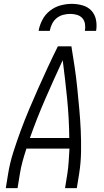

<svg xmlns="http://www.w3.org/2000/svg" viewBox="-20 -975 540 995"><path d="M10 0 22 -74Q31 -130 49 -186.5Q67 -243 87.5 -298.5Q108 -354 131 -408.5Q154 -463 178.5 -518Q203 -573 228 -627Q253 -681 280 -735H350Q359 -681 367 -627Q375 -573 380.5 -518Q386 -463 391 -408.5Q396 -354 398.5 -298.5Q401 -243 400 -186.5Q399 -130 390 -74L378 0H317L329 -74Q334 -106 336 -139Q338 -172 340 -205H117Q106 -172 97 -139Q88 -106 83 -74L71 0ZM135 -260H339Q338 -362 328 -462.5Q318 -563 305 -663Q259 -564 215 -463Q171 -362 135 -260ZM180 -815Q185 -844 199.5 -872Q214 -900 239 -919.5Q264 -939 293.5 -947Q323 -955 352 -955Q381 -955 408.5 -947Q436 -939 454 -919.5Q472 -900 477.5 -872Q483 -844 478 -815H420Q423 -833 420.5 -850.5Q418 -868 407 -880.5Q396 -893 379 -898Q362 -903 344 -903Q326 -903 307 -898Q288 -893 273 -880.5Q258 -868 249.5 -850.5Q241 -833 238 -815Z"/></svg>

Font: Iosevka Term Curly Light
Style: Italic
Weight: 300
Italic angle: -9°
Designer: Belleve Invis
Foundry: Belleve Invis
Version: Version 32.3.0